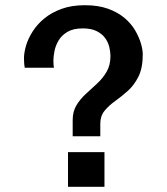

<svg xmlns="http://www.w3.org/2000/svg" viewBox="-20 -717 640 737"><path d="M259 -194V-256Q259 -289 273.5 -313Q288 -337 309.5 -356.5Q331 -376 353 -396.5Q375 -417 389.5 -442Q404 -467 404 -502Q404 -518 399.5 -536.5Q395 -555 383.5 -571Q372 -587 351 -597.5Q330 -608 298 -608Q261 -608 238.5 -594.5Q216 -581 204.5 -561Q193 -541 189 -520.5Q185 -500 185 -485Q185 -476 185.5 -469Q186 -462 187 -457H75Q74 -462 73 -471Q72 -480 72 -492Q72 -515 80 -542Q88 -569 105.5 -596.5Q123 -624 150.5 -646.5Q178 -669 216.5 -683Q255 -697 306 -697Q357 -697 394.5 -683.5Q432 -670 458 -648Q484 -626 499 -600Q514 -574 521 -550Q528 -526 528 -508Q528 -456 511.5 -423Q495 -390 471 -368.5Q447 -347 422.5 -329.5Q398 -312 381.5 -292Q365 -272 365 -242V-194ZM241 0V-133H381V0Z"/></svg>

Font: Chivo Mono Medium
Style: Regular
Weight: 500
Monospace: yes
Designer: Hector Gatti
Foundry: Omnibus-Type
Version: Version 1.008